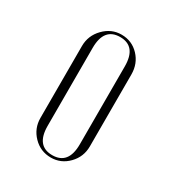

<svg xmlns="http://www.w3.org/2000/svg" viewBox="-91 -759 371 414"><g transform="rotate(30 94.5 -552.0)"><path d="M95 -705Q121 -705 138.5 -686.5Q156 -668 156 -641V-462Q156 -436 138 -417.5Q120 -399 95 -399Q69 -399 51 -417.5Q33 -436 33 -462V-641Q33 -667 51.5 -686Q70 -705 95 -705ZM55 -649V-455Q55 -405 95 -405Q135 -405 135 -455V-649Q135 -699 95 -699Q55 -699 55 -649Z"/></g></svg>

Font: Moniqa ExtLt Narrow Display
Style: Regular
Weight: 200
Width: 4
Designer: Rajesh Rajput
Foundry: Rajesh Rajput
Version: Version 1.000